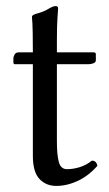

<svg xmlns="http://www.w3.org/2000/svg" viewBox="-20 -611 358 631"><path d="M42 -439H88Q88 -481 87.5 -503Q87 -525 86.5 -534.5Q86 -544 85.5 -547.5Q85 -551 85 -555Q85 -560 91.5 -563Q98 -566 107 -568Q117 -571 125 -574.5Q133 -578 141 -583Q155 -591 163 -591Q171 -591 171 -583Q171 -583 169 -555Q167 -527 167 -478V-439H287Q295 -439 295 -433V-413Q295 -406 287 -403Q279 -400 271 -400H167V-147Q167 -101 173.5 -78Q180 -55 200 -55Q220 -55 241.5 -61.5Q263 -68 282 -83Q297 -83 300 -66Q271 -33 235.5 -16.5Q200 0 165 0Q131 0 109.5 -23Q88 -46 88 -99V-400H29Q24 -400 24 -406V-419Q24 -425 28 -432Q32 -439 42 -439Z"/></svg>

Font: Pochaevsk
Style: Regular
Weight: 400
Version: Version 1.210; ttfautohint (v1.8.4.7-5d5b)